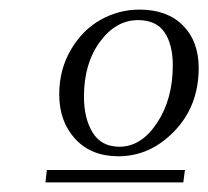

<svg xmlns="http://www.w3.org/2000/svg" viewBox="-20 -732 436 402"><path d="M75.2 -350.1 78.1 -376H367.2L363.8 -350.1ZM104 -534.2Q104 -586.4 128.4 -627.9Q152.8 -669.4 190.9 -690.7Q229 -711.9 272 -711.9Q330.1 -711.9 363 -678.7Q396 -645.5 396 -589.8Q396 -510.3 345.2 -457.5Q294.4 -404.8 228 -404.8Q170.9 -404.8 137.5 -441.2Q104 -477.5 104 -534.2ZM155.8 -529.8Q155.8 -483.9 174.1 -454.3Q192.4 -424.8 230 -424.8Q275.9 -424.8 308.8 -474.6Q341.8 -524.4 341.8 -595.2Q341.8 -638.7 324.5 -664.3Q307.1 -689.9 269 -689.9Q222.7 -689.9 189.2 -644.5Q155.8 -599.1 155.8 -529.8Z"/></svg>

Font: Dehuti
Style: Italic
Weight: 400
Version: Version 1.2